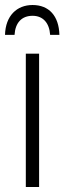

<svg xmlns="http://www.w3.org/2000/svg" viewBox="-37 -746 257 766"><path d="M93 -726C30 -726 -15 -683 -17 -607H21C24 -656 50 -683 93 -683C135 -683 160 -654 163 -607H200C198 -683 158 -726 93 -726ZM119 0V-532H66V0Z"/></svg>

Font: Noto Sans Display Condensed Light
Style: Regular
Weight: 300
Width: 3
Designer: Monotype Design Team
Foundry: Monotype Imaging Inc.
Version: Version 1.900